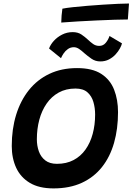

<svg xmlns="http://www.w3.org/2000/svg" viewBox="-20 -1048 755 1094"><path d="M285 25.5Q202.5 25.5 150 -6Q97.5 -37.5 72.2 -92Q47 -146.5 47 -216Q47 -313 72 -394Q97 -475 144.8 -534.8Q192.5 -594.5 261.5 -627.2Q330.5 -660 419 -660Q506 -660 557 -627Q608 -594 630.2 -537Q652.5 -480 652.5 -409Q652.5 -313.5 629.8 -233.8Q607 -154 561 -96Q515 -38 446 -6.2Q377 25.5 285 25.5ZM304.5 -114.5Q358.5 -114.5 399.2 -136Q440 -157.5 467.2 -196Q494.5 -234.5 508.2 -285.5Q522 -336.5 522 -395.5Q522 -433 512.2 -466.8Q502.5 -500.5 478.2 -522Q454 -543.5 410 -543.5Q356 -543.5 314.8 -520.8Q273.5 -498 245.8 -458Q218 -418 204 -365.8Q190 -313.5 190 -254.5Q190 -218 201.2 -186Q212.5 -154 237.8 -134.2Q263 -114.5 304.5 -114.5ZM259.5 -771.5Q267.5 -794 287 -815.5Q306.5 -837 334.2 -851Q362 -865 394 -865Q423.5 -865 443.8 -851.5Q464 -838 481 -822Q495.5 -808 510.8 -797.2Q526 -786.5 545.5 -786.5Q568 -786.5 582.5 -804Q597 -821.5 604 -843L675 -801Q672.5 -789 663.2 -772Q654 -755 638.5 -738Q623 -721 601.2 -709.5Q579.5 -698 551.5 -698Q523.5 -698 501.5 -713.2Q479.5 -728.5 460.5 -745Q445.5 -759 430.8 -769Q416 -779 401 -779Q381.5 -779 366.8 -768.5Q352 -758 342.2 -743.2Q332.5 -728.5 327.5 -716.5ZM708.5 -937Q678.5 -937 632 -935.5Q585.5 -934 531.5 -931.5Q477.5 -929 424.5 -926Q371.5 -923 329 -919.5Q329.5 -940 331 -960Q332.5 -980 335.5 -998.5Q357 -1003 394.2 -1007Q431.5 -1011 476.8 -1014.8Q522 -1018.5 567.8 -1021.5Q613.5 -1024.5 652.2 -1026.2Q691 -1028 715 -1028Z"/></svg>

Font: Grandstander Thin SemiBold
Style: Italic
Weight: 600
Italic angle: -15°
Version: Version 1.200